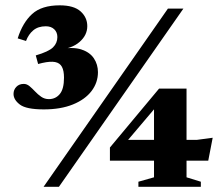

<svg xmlns="http://www.w3.org/2000/svg" viewBox="-20 -718 862 738"><path d="M147.5 0 625.5 -685H685L206.5 0ZM148.5 -297.5Q81 -297.5 56.5 -316Q32 -334.5 32 -357Q32 -373 42.8 -384.2Q53.5 -395.5 71.5 -395.5Q83 -395.5 93.5 -386.8Q104 -378 114.8 -366.5Q125.5 -355 138.5 -346Q151.5 -337 168 -337Q193.5 -337 209.8 -356.5Q226 -376 226 -419.5Q226 -446.5 218 -461.2Q210 -476 191.8 -479.5Q173.5 -483 142.5 -476L126.5 -472L117.5 -505Q167 -519.5 183.8 -536Q200.5 -552.5 200.5 -575.5Q200.5 -594 188.5 -605.5Q176.5 -617 156 -617Q126.5 -617 108 -601.5Q89.5 -586 80 -560.5L48 -570.5Q67 -631 103.5 -664.2Q140 -697.5 209.5 -697.5Q264 -697.5 289.8 -674.2Q315.5 -651 315.5 -617.5Q315.5 -582.5 285.5 -556.5Q255.5 -530.5 203.5 -527L209.5 -529Q260.5 -538.5 293 -527.8Q325.5 -517 341 -493.5Q356.5 -470 356.5 -440.5Q356.5 -400.5 331.8 -368Q307 -335.5 260.2 -316.5Q213.5 -297.5 148.5 -297.5ZM572 -319.5 601 -332 444.5 -147.5 439.5 -180.5H737.5L797.5 -188.5L780.5 -100.5H402.5V-151L591.5 -377.5H697V-36.5L752 -19.5V0H512V-19.5L572 -36.5Z"/></svg>

Font: Newsreader 36pt ExtraBold
Style: Regular
Weight: 800
Designer: Hugues Gentile
Foundry: Production Type
Version: Version 1.003